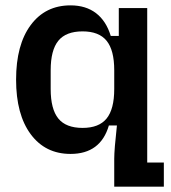

<svg xmlns="http://www.w3.org/2000/svg" viewBox="-20 -564 637 716"><path d="M416 -96H386Q355 10 243 10Q149 10 94.5 -63.5Q40 -137 40 -267Q40 -397 94.5 -470.5Q149 -544 243 -544Q300 -544 338 -515Q376 -486 393 -430H423V-534H529V42H591V132H406V28Q406 -6 416 -96ZM288 -87Q349 -87 377.5 -122Q406 -157 406 -232V-302Q406 -377 377.5 -412Q349 -447 288 -447Q226 -447 197.5 -412Q169 -377 169 -302V-232Q169 -157 197.5 -122Q226 -87 288 -87Z"/></svg>

Font: Mozilla Headline BETA SemiBold
Style: Regular
Weight: 600
Designer: Studio DRAMA
Foundry: Studio DRAMA
Version: Version 0.100